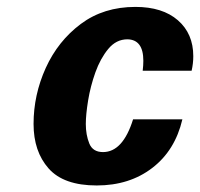

<svg xmlns="http://www.w3.org/2000/svg" viewBox="-20 -535 591 567"><path d="M545.9 -326.2H401.4Q403.3 -341.8 403.3 -355.5Q403.3 -418 356.4 -418.9Q323.2 -418.9 299.8 -390.6Q276.4 -362.3 261.7 -321.3Q247.1 -280.3 240.2 -238.3Q233.4 -196.3 233.4 -168.9Q233.4 -136.7 243.7 -111.3Q253.9 -85.9 284.2 -85.9Q342.8 -85.9 373 -182.6H518.6Q497.1 -90.8 429.7 -39.1Q362.3 12.7 265.6 12.7Q168 12.7 123.5 -37.6Q79.1 -87.9 79.1 -168.9Q79.1 -254.9 115.2 -334.5Q151.4 -414.1 218.8 -464.4Q286.1 -514.6 379.9 -514.6Q460 -514.6 505.4 -475.1Q550.8 -435.5 550.8 -369.1Q550.8 -347.7 545.9 -326.2Z"/></svg>

Font: FreeUniversal
Style: BoldItalic
Weight: 700
Italic angle: -11°
Version: Version 1.001 March 22, 2017